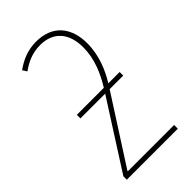

<svg xmlns="http://www.w3.org/2000/svg" viewBox="-235 -839 910 910"><g transform="rotate(-45 220.0 -383.5)"><path d="M202 -767C146 -767 103 -749 59 -718L73 -696C109 -722 151 -742 203 -742C292 -742 341 -685 341 -590C341 -513 311 -445 274 -385H93V-361H259L43 -23V0H385V-25H75V-28L289 -361H380V-385H304C335 -435 368 -506 368 -590C368 -695 312 -767 202 -767Z"/></g></svg>

Font: Noto Sans Condensed Thin
Style: Regular
Weight: 100
Width: 3
Designer: Monotype Design Team
Foundry: Monotype Imaging Inc.
Version: Version 2.013